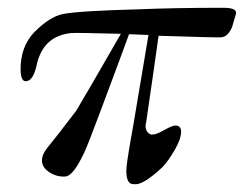

<svg xmlns="http://www.w3.org/2000/svg" viewBox="-20 -462 637 494"><path d="M587 -426 577 -392Q566 -367 549 -366Q541 -365 388 -370Q379 -304 356 -147Q352 -133 358.5 -123.5Q365 -114 374 -116Q382 -116 402 -127Q423 -139 431 -139Q446 -139 446 -123Q446 -105 430 -77Q412 -46 398 -32Q351 12 329 12Q321 12 318 11Q305 7 305 -24Q305 -41 323 -140L362 -372L312 -374Q304 -351 240 -180Q208 -94 197 -70Q169 -10 149 -8Q127 -6 107.5 -18.5Q88 -31 88 -49Q88 -65 102 -82Q122 -106 176 -177Q195 -208 291 -375Q177 -378 164 -377Q90 -370 74 -293Q65 -253 46 -253Q34 -253 33 -281Q32 -342 69 -380Q108 -419 142 -426Q184 -434 335 -438Q430 -442 554 -442Q573 -442 581 -438Q589 -434 587 -426Z"/></svg>

Font: GFS Gazis
Style: Regular
Weight: 400
Designer: George Matthiopoulos
Foundry: George Matthiopoulos
Version: Version 1.0